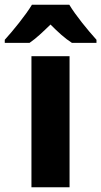

<svg xmlns="http://www.w3.org/2000/svg" viewBox="-67 -786 425 806"><path d="M224 -766H67C42 -724 -13 -656 -47 -619V-606H57C86 -626 112 -651 145 -683C177 -651 205 -625 235 -606H338V-619C301 -660 251 -721 224 -766ZM225 0V-550H65V0Z"/></svg>

Font: Noto Sans Lao SemiCondensed ExtraBold
Style: Regular
Weight: 800
Width: 4
Designer: Monotype Design Team
Foundry: Monotype Imaging Inc.
Version: Version 2.003